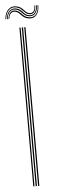

<svg xmlns="http://www.w3.org/2000/svg" viewBox="-69 -936 292 964"><g transform="rotate(-5 77.0 -454.5)"><path d="M82.8 0V-800H89V0ZM58.5 0V-800H64.5V0ZM70.5 0V-800H76.8V0ZM-7.8 -848.2Q-5.5 -881 12.2 -897.2Q30 -913.5 56 -907Q68 -904.2 75.5 -898.5Q83 -892.8 88.4 -886.5Q93.8 -880.2 99.6 -875.2Q105.5 -870.2 114 -868.5Q128.5 -865.8 136.1 -876Q143.8 -886.2 142.8 -904.5H146.8Q147.8 -884.2 139 -872.2Q130.2 -860.2 113 -863.2Q103.5 -865 97.2 -870.1Q91 -875.2 85.4 -881.5Q79.8 -887.8 72.8 -893.5Q65.8 -899.2 54.2 -902Q30.2 -908.5 14.1 -893.1Q-2 -877.8 -3.8 -848.2ZM0 -848.2Q2 -876 17 -889.1Q32 -902.2 52.8 -896.8Q63.8 -894 70.8 -888.4Q77.8 -882.8 83.1 -876.4Q88.5 -870 95 -864.9Q101.5 -859.8 111.8 -858Q130.5 -854.8 141.1 -867.8Q151.8 -880.8 150.8 -904.5H154.8Q155.8 -878.8 143.8 -864.2Q131.8 -849.8 110.8 -853Q99.8 -854.8 92.9 -859.8Q86 -864.8 80.2 -871Q74.5 -877.2 68 -883Q61.5 -888.8 51.2 -891.5Q32 -897.2 18.9 -885Q5.8 -872.8 4 -848.2ZM8 -848.2Q9.8 -869.8 20.9 -880.8Q32 -891.8 49.2 -886.5Q59 -883.8 65.5 -878.2Q72 -872.8 77.9 -866.4Q83.8 -860 91 -854.9Q98.2 -849.8 109.8 -847.8Q133 -843.5 146.5 -859.5Q160 -875.5 158.5 -904.5H162.5Q163.2 -873.2 148.9 -855.9Q134.5 -838.5 108.5 -842.2Q96.2 -844.2 88.2 -849.5Q80.2 -854.8 74.2 -861Q68.2 -867.2 62.1 -872.9Q56 -878.5 47.2 -881Q32.8 -885.2 22.9 -876.1Q13 -867 11.8 -848.2Z"/></g></svg>

Font: Big Shoulders Inline Display Thin ExtraLight
Style: Regular
Weight: 250
Version: Version 2.002